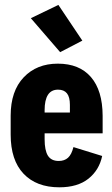

<svg xmlns="http://www.w3.org/2000/svg" viewBox="-20 -759 461 790"><path d="M23.9 -205.1Q23.9 -100.1 76.9 -44.2Q129.9 11.7 224.1 11.7Q299.3 11.7 343.8 -23.7Q388.2 -59.1 400.4 -117.2L282.2 -153.8Q274.4 -123 259.8 -109.9Q245.1 -96.7 221.7 -96.7Q190.9 -96.7 177.2 -118.4Q163.6 -140.1 163.6 -186V-306.2Q163.6 -347.2 177.2 -368.7Q190.9 -390.1 218.8 -390.1Q243.2 -390.1 255.4 -375Q267.6 -359.9 267.6 -327.6V-295.9H108.4V-210.4H402.3V-282.7Q401.9 -386.7 354.2 -441.9Q306.6 -497.1 217.8 -497.1Q130.9 -497.1 77.4 -440.7Q23.9 -384.3 23.9 -283.2ZM227.5 -544.4 318.8 -591.8 220.2 -738.8 106.9 -684.1Z"/></svg>

Font: Roboto Flex
Style: wght 700 wdth 25 opsz 34 GRAD 0.00 slnt 0.00 XTRA 468 XOPQ 96 YOPQ 79 YTLC 514 YTUC 712 YTAS 750 YTDE -203.00 YTFI 738
Weight: 700
Width: 1
Designer: Berlow after Robertson
Foundry: Google
Version: Version 3.100